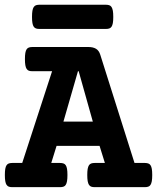

<svg xmlns="http://www.w3.org/2000/svg" viewBox="-25 -774 649 794"><path d="M412.6 -754.4Q420.9 -754.4 426.8 -752.4Q432.6 -750.5 436.3 -744.9Q439.9 -739.3 441.7 -729.5Q443.4 -719.7 443.4 -704.1Q443.4 -688.5 441.7 -678.7Q439.9 -668.9 436.3 -663.6Q432.6 -658.2 426.8 -656.2Q420.9 -654.3 412.6 -654.3H138.2Q129.9 -654.3 124 -656.2Q118.2 -658.2 114.5 -663.6Q110.8 -668.9 109.1 -678.7Q107.4 -688.5 107.4 -704.1Q107.4 -719.7 109.1 -729.5Q110.8 -739.3 114.5 -744.9Q118.2 -750.5 124 -752.4Q129.9 -754.4 138.2 -754.4ZM190.4 -479.5H108.9Q100.6 -479.5 94.7 -481.4Q88.9 -483.4 85.2 -489Q81.5 -494.6 79.8 -504.4Q78.1 -514.2 78.1 -529.8Q78.1 -545.4 79.8 -555.2Q81.5 -564.9 85.2 -570.3Q88.9 -575.7 94.7 -577.6Q100.6 -579.6 108.9 -579.6H340.3Q359.9 -579.6 372.1 -572.3Q384.3 -564.9 389.6 -547.9L531.2 -100.1H573.7Q582 -100.1 587.9 -98.1Q593.8 -96.2 597.4 -90.8Q601.1 -85.4 602.8 -75.7Q604.5 -65.9 604.5 -50.3Q604.5 -34.7 602.8 -24.9Q601.1 -15.1 597.4 -9.5Q593.8 -3.9 587.9 -2Q582 0 573.7 0H366.7Q358.4 0 352.5 -2Q346.7 -3.9 343 -9.5Q339.4 -15.1 337.6 -24.9Q335.9 -34.7 335.9 -50.3Q335.9 -65.9 337.6 -75.7Q339.4 -85.4 343 -90.8Q346.7 -96.2 352.5 -98.1Q358.4 -100.1 366.7 -100.1H408.7L386.7 -170.9H209L187 -100.1H223.1Q231.4 -100.1 237.3 -98.1Q243.2 -96.2 246.8 -90.8Q250.5 -85.4 252.2 -75.7Q253.9 -65.9 253.9 -50.3Q253.9 -34.7 252.2 -24.9Q250.5 -15.1 246.8 -9.5Q243.2 -3.9 237.3 -2Q231.4 0 223.1 0H25.9Q17.6 0 11.7 -2Q5.9 -3.9 2.2 -9.5Q-1.5 -15.1 -3.2 -24.9Q-4.9 -34.7 -4.9 -50.3Q-4.9 -65.9 -3.2 -75.7Q-1.5 -85.4 2.2 -90.8Q5.9 -96.2 11.7 -98.1Q17.6 -100.1 25.9 -100.1H66.9ZM358.9 -271 300.3 -479.5H297.4L237.3 -271Z"/></svg>

Font: Courier Prime
Style: Bold
Weight: 700
Monospace: yes
Designer: Alan Dague-Greene
Foundry: Quote-Unquote Apps
Version: Version 1.202